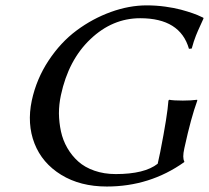

<svg xmlns="http://www.w3.org/2000/svg" viewBox="-20 -678 770 708"><path d="M570.8 -117.2Q597.7 -253.9 601.1 -307.1L604 -310.1Q620.1 -307.1 654.3 -307.1Q669.9 -307.1 683.1 -307.9Q696.3 -308.6 701.7 -309.6L707 -310.1L707.5 -307.1Q684.1 -242.7 661.1 -137.2L659.7 -130.9Q651.9 -95.7 659.7 -83L659.2 -80.1Q532.7 9.8 374 9.8Q275.9 9.8 205.6 -33.4Q135.3 -76.7 107.2 -148.9Q79.1 -221.2 97.2 -307.1Q114.3 -386.7 158.9 -454.3Q203.6 -522 262.5 -565.7Q321.3 -609.4 388.7 -633.8Q456.1 -658.2 521 -658.2Q555.2 -658.2 589.1 -653.6Q623 -648.9 647.5 -642.3Q671.9 -635.7 691.2 -628.9Q710.4 -622.1 719.7 -617.2L729.5 -612.8L730.5 -609.9Q726.1 -599.6 719.2 -585L709.5 -563.5Q706.5 -557.1 702.4 -546.4Q698.2 -535.6 694.6 -524.7Q690.9 -513.7 687 -499L676.8 -498Q644.5 -610.8 497.1 -610.8Q394.5 -610.8 313.5 -533.7Q232.4 -457 204.6 -327.1Q197.3 -293 197.3 -259.8Q197.8 -226.1 204.8 -193.4Q211.9 -160.6 228.3 -132.3Q244.6 -104 268.6 -82.5Q292.5 -61 328.1 -48.6Q363.8 -36.1 406.7 -36.1Q513.2 -36.1 561.5 -74.2Z"/></svg>

Font: Linux Biolinum G
Style: Italic
Weight: 400
Italic angle: -12°
Designer: Philipp H. Poll
Foundry: Philipp H. Poll
Version: Version 0.5.1